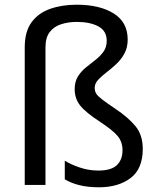

<svg xmlns="http://www.w3.org/2000/svg" viewBox="-20 -785 671 815"><path d="M522 -617Q522 -583 508 -557.5Q494 -532 473 -512.5Q452 -493 431 -477Q410 -461 396 -445.5Q382 -430 382 -412Q382 -398 388.5 -387.5Q395 -377 414 -362.5Q433 -348 470 -323Q524 -287 555 -249.5Q586 -212 586 -153Q586 -68 534 -29Q482 10 400 10Q353 10 317 1Q281 -8 255 -24V-103Q280 -87 318.5 -74Q357 -61 397 -61Q452 -61 476 -84Q500 -107 500 -147Q500 -183 479.5 -207.5Q459 -232 406 -267Q343 -308 320 -337.5Q297 -367 297 -407Q297 -438 310.5 -460Q324 -482 344.5 -498.5Q365 -515 385.5 -531Q406 -547 419.5 -566Q433 -585 433 -612Q433 -654 397.5 -673Q362 -692 306 -692Q271 -692 240.5 -682.5Q210 -673 191.5 -649.5Q173 -626 173 -584V0H85V-584Q85 -651 114 -690.5Q143 -730 193 -747.5Q243 -765 306 -765Q403 -765 462.5 -728Q522 -691 522 -617Z"/></svg>

Font: Noto Sans
Style: Regular
Weight: 400
Designer: Monotype Design Team
Foundry: Monotype Imaging Inc.
Version: Version 1.902